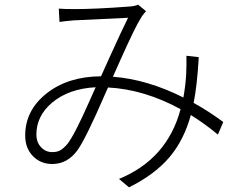

<svg xmlns="http://www.w3.org/2000/svg" viewBox="-20 -755 1040 823"><path d="M157 -123Q176 -103 204 -103Q224 -103 237 -110Q252 -118 269 -138Q299 -176 361 -316Q380 -360 390 -381Q274 -375 202 -314Q136 -257 136 -179Q136 -144 157 -123ZM88 -174Q88 -282 179.5 -354.5Q271 -427 413 -428Q425 -455 450 -510Q505 -631 529 -679Q525 -679 513 -678Q345 -670 304 -668Q302 -668 299 -668Q255 -664 235 -661L232 -718Q256 -716 301 -716Q388 -716 535 -727Q556 -728 572 -735L606 -707Q604 -704 599 -699Q589 -687 584 -678Q562 -645 497 -500Q475 -450 464 -426Q611 -415 766 -337Q775 -386 778 -435Q780 -479 779 -516L832 -510Q825 -388 810 -314Q875 -278 937 -232L914 -178Q859 -224 798 -262Q769 -156 708 -83Q644 -7 533 48L490 12Q697 -73 754 -287Q598 -372 443 -380Q439 -371 431 -353Q348 -161 312 -111Q269 -52 204 -52Q154 -52 121 -86Q88 -120 88 -174Z"/></svg>

Font: Source Han Sans Light
Style: Regular
Weight: 300
Designer: Ryoko NISHIZUKA Ë•øÂ°öÊ∂ºÂ≠ê (kana & ideographs); Paul D. Hunt (Latin, Greek & Cyrillic); Wenlong ZHANG Âº†ÊñáÈæô (bopom
Foundry: Adobe Systems Incorporated
Version: Version 1.004;PS 1.004;hotconv 1.0.82;makeotf.lib2.5.63406; 